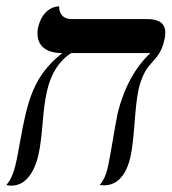

<svg xmlns="http://www.w3.org/2000/svg" viewBox="-35 -580 540 604"><path d="M401 -299C424 -396 465 -378 482 -454C484 -462 485 -470 485 -477C485 -506 466 -520 429 -520H190C163 -520 151 -537 151 -560H150C145 -560 100 -558 85 -494C83 -487 83 -480 83 -474C83 -438 107 -413 161 -413C69 -341 51 -260 29 -139C17 -76 12 -29 -15 2C-15 2 -9 4 1 4C24 4 66 -8 86 -93C100 -155 98 -232 113 -294C125 -348 151 -389 189 -413H438C390 -368 354 -302 335 -223C326 -181 313 -91 303 -49C298 -28 290 -11 279 2C279 2 284 3 293 3C315 3 357 -7 375 -85C389 -146 388 -241 401 -299Z"/></svg>

Font: Libertinus Serif
Style: Italic
Weight: 400
Italic angle: -12°
Designer: Philipp H. Poll, Khaled Hosny
Foundry: Caleb Maclennan
Version: Version 7.050;RELEASE